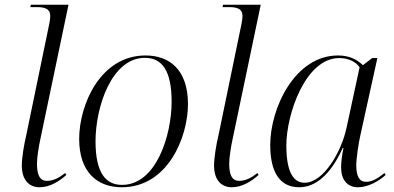

<svg xmlns="http://www.w3.org/2000/svg" viewBox="-20 -780 1663 810"><path d="M147 10C191 10 231 -16 260 -42L255 -50C230 -30 205 -17 178 -17C146 -17 136 -45 136 -90C136 -117 144 -164 149 -187L269 -760H110L108 -750H135C169 -750 192 -743 192 -713C192 -707 191 -694 188 -680L90 -206C82 -173 72 -116 72 -80C72 -31 95 10 147 10Z M494 10C687 10 773 -200 773 -341C773 -487 694 -546 594 -546C404 -546 314 -339 314 -194C314 -56 388 10 494 10ZM495 0C427 0 383 -49 383 -184C383 -329 451 -536 591 -536C664 -536 704 -482 704 -351C704 -209 639 0 495 0Z M958 10C1002 10 1042 -16 1071 -42L1066 -50C1041 -30 1016 -17 989 -17C957 -17 947 -45 947 -90C947 -117 955 -164 960 -187L1080 -760H921L919 -750H946C980 -750 1003 -743 1003 -713C1003 -707 1002 -694 999 -680L901 -206C893 -173 883 -116 883 -80C883 -31 906 10 958 10Z M1242 10C1310 10 1374 -41 1426 -156H1429C1423 -126 1419 -97 1419 -74C1419 -22 1445 10 1490 10C1533 10 1579 -16 1607 -42L1602 -50C1572 -26 1550 -13 1524 -13C1495 -13 1483 -38 1483 -83C1483 -112 1493 -178 1500 -208L1572 -535H1550L1511 -505C1486 -529 1454 -546 1406 -546C1224 -546 1120 -324 1120 -168C1120 -58 1158 10 1242 10ZM1265 -9C1221 -9 1188 -49 1188 -166C1188 -299 1269 -535 1411 -535C1446 -535 1480 -522 1497 -496L1442 -241C1421 -142 1346 -9 1265 -9Z"/></svg>

Font: Noto Serif Display Light
Style: Italic
Weight: 300
Italic angle: -12°
Designer: Monotype Design Team
Foundry: Monotype Imaging Inc.
Version: Version 2.009